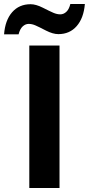

<svg xmlns="http://www.w3.org/2000/svg" viewBox="-57 -942 445 962"><path d="M89.8 0V-713.9H241.2V0ZM36.1 -770H-36.6Q-31.2 -840.8 3.9 -880.9Q39.1 -920.9 96.2 -920.9Q123 -920.9 157.7 -903.3Q192.4 -885.7 210.4 -877.9Q228.5 -870.1 245.1 -870.1Q261.7 -870.1 275.4 -882.8Q289.1 -895.5 295.4 -921.9H368.2Q362.3 -851.1 327.1 -811Q292 -771 235.4 -771Q208.5 -771 173.8 -788.6Q139.2 -806.6 121.1 -814.5Q103.5 -822.3 86.9 -822.3Q70.3 -822.3 56.6 -809.6Q43 -796.9 36.1 -770Z"/></svg>

Font: OpenSans-Bold
Style: Bold
Weight: 700
Foundry: Ascender Corporation
Version: Version 1.10